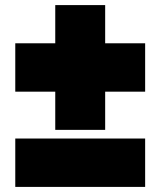

<svg xmlns="http://www.w3.org/2000/svg" viewBox="-20 -734 630 754"><path d="M197 -224V-374H40V-564H197V-714H393V-564H550V-374H393V-224ZM40 0V-190H550V0Z"/></svg>

Font: Commissioner Black
Style: Regular
Weight: 900
Designer: Kostas Bartsokas
Foundry: Kostas Bartsokas
Version: Version 1.000; ttfautohint (v1.8.3)